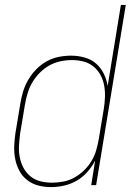

<svg xmlns="http://www.w3.org/2000/svg" viewBox="-20 -755 540 783"><path d="M188 8Q161 8 136 1.5Q111 -5 91 -20.5Q71 -36 59 -58.5Q47 -81 42 -106.5Q37 -132 38 -159Q39 -186 43 -213L63 -333Q67 -358 74.5 -382.5Q82 -407 95.5 -430Q109 -453 128 -472.5Q147 -492 170.5 -505Q194 -518 219.5 -523Q245 -528 270 -528Q298 -528 325 -520.5Q352 -513 371.5 -496Q391 -479 403 -455Q415 -431 419 -404L473 -735H493L372 0H352L368 -100Q355 -75 336 -53.5Q317 -32 292.5 -18Q268 -4 241 2Q214 8 188 8ZM192 -10Q215 -10 238.5 -14.5Q262 -19 283.5 -31Q305 -43 323 -60.5Q341 -78 353.5 -99Q366 -120 372.5 -143Q379 -166 383 -189L403 -309Q407 -333 408 -357.5Q409 -382 405 -405Q401 -428 390 -448.5Q379 -469 361.5 -483.5Q344 -498 321 -504Q298 -510 273 -510Q250 -510 226.5 -505Q203 -500 182 -488.5Q161 -477 143 -459Q125 -441 112.5 -420Q100 -399 93 -376Q86 -353 82 -330L62 -210Q59 -186 57.5 -161.5Q56 -137 60.5 -114Q65 -91 75.5 -71Q86 -51 103.5 -36.5Q121 -22 144 -16Q167 -10 192 -10Z"/></svg>

Font: Iosevka Term Curly Th Obl
Style: Regular
Weight: 100
Italic angle: -9°
Designer: Belleve Invis
Foundry: Belleve Invis
Version: Version 32.3.0